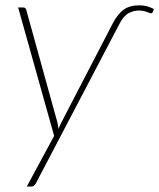

<svg xmlns="http://www.w3.org/2000/svg" viewBox="-20 -521 597 720"><path d="M115 165.5Q112.5 170.5 108.5 174.5Q104.5 178.5 98.5 178.5H80.5L183 -11.5L48 -493H67.5Q72.5 -493 75.2 -490Q78 -487 78.5 -484L195.5 -61Q196.5 -55.5 197.5 -49.8Q198.5 -44 199.5 -38Q204.5 -51 210 -61.5L403.5 -434.5Q420.5 -467 442.8 -484Q465 -501 502 -501Q518.5 -501 530.2 -497.8Q542 -494.5 557 -487.5L553.5 -477.5Q552 -473 549.5 -472Q547 -471 545 -471Q543.5 -471 540 -472.8Q536.5 -474.5 531.2 -476.2Q526 -478 518.2 -479.8Q510.5 -481.5 500.5 -481.5Q481 -481.5 462.5 -471.8Q444 -462 429 -433.5Z"/></svg>

Font: Lato Thin
Style: Italic
Weight: 200
Italic angle: -7°
Designer: Lukasz Dziedzic
Foundry: tyPoland Lukasz Dziedzic
Version: Version 2.007; 2014-02-27